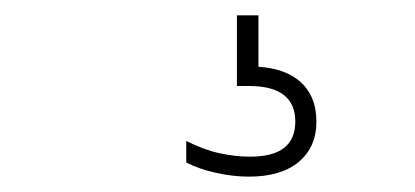

<svg xmlns="http://www.w3.org/2000/svg" viewBox="-20 -30 540 250"><path d="M304 200Q283.5 200 261 195Q238.5 190 222.5 181.5V153.5Q245 165 265.8 169.5Q286.5 174 305.5 174Q335.5 174 350 162.5Q364.5 151 364.5 128.5Q364.5 82 304.5 82H288.5V-10H316.5V71L305 56.5Q347 56.5 369.5 75.2Q392 94 392 128.5Q392 161.5 369 180.8Q346 200 304 200Z"/></svg>

Font: Encode Sans Condensed Thin Thin
Style: Regular
Weight: 250
Version: Version 3.002